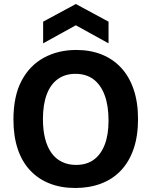

<svg xmlns="http://www.w3.org/2000/svg" viewBox="-20 -923 755 957"><path d="M355 14Q284 14 227 -8.5Q170 -31 129.5 -74.5Q89 -118 68 -181.5Q47 -245 47 -327Q47 -444 87.5 -520.5Q128 -597 199 -635.5Q270 -674 360 -674Q430 -674 486.5 -651.5Q543 -629 583.5 -585.5Q624 -542 646 -477.5Q668 -413 668 -330Q668 -245 646 -181Q624 -117 583 -73.5Q542 -30 484 -8Q426 14 355 14ZM359 -101Q412 -101 447.5 -127Q483 -153 502 -202Q521 -251 521 -322Q521 -397 501.5 -449Q482 -501 445.5 -528Q409 -555 356 -555Q305 -555 268.5 -529Q232 -503 213 -452.5Q194 -402 194 -329Q194 -274 205 -231.5Q216 -189 237 -160Q258 -131 289 -116Q320 -101 359 -101ZM195 -707V-815L358 -903L521 -815V-707L358 -797Z"/></svg>

Font: Bricolage Grotesque 24pt
Style: Bold
Weight: 700
Designer: Mathieu Triay
Foundry: Atelier Triay
Version: Version 1.001;gftools[0.9.33.dev8+g029e19f]